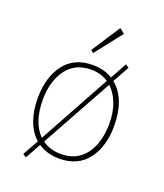

<svg xmlns="http://www.w3.org/2000/svg" viewBox="-134 -755 768 901"><g transform="rotate(20 250.0 -305.0)"><path d="M102 56 85 45 129 -34Q94 -65 76.5 -114Q59 -163 59 -225Q59 -329 108 -394Q157 -459 250 -459Q307 -459 349 -433L394 -515L411 -504L365 -421Q403 -391 422 -340.5Q441 -290 441 -225Q441 -121 392 -56.5Q343 8 250 8Q189 8 145 -22ZM84 -226Q84 -112 141 -56L336 -411Q299 -436 250 -436Q170 -436 127 -377Q84 -318 84 -226ZM250 -15Q305 -15 342 -42.5Q379 -70 397.5 -118Q416 -166 416 -226Q416 -284 399 -327.5Q382 -371 353 -398L157 -43Q195 -15 250 -15ZM231 -512 218 -523 311 -666 336 -646Z"/></g></svg>

Font: Inconsolata ExtraLight
Style: Regular
Weight: 200
Monospace: yes
Designer: Raph Levien, Cyreal, Brenton Simpson
Foundry: Raph Levien, Cyreal, Google
Version: Version 3.001; ttfautohint (v1.8.2.53-6de2)